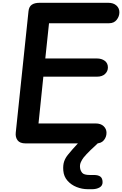

<svg xmlns="http://www.w3.org/2000/svg" viewBox="-20 -1024 872 1371"><path d="M163 0Q122 0 105.5 -22.2Q89 -44.5 92.5 -76.5L183.5 -944Q187 -976.5 207 -990.2Q227 -1004 263 -1004H753.5Q789.5 -1004 811 -985Q832.5 -966 832.5 -936.5Q832.5 -907 813.2 -882.5Q794 -858 758.5 -858H330L303.5 -606.5H671.5Q705.5 -606.5 728 -589.8Q750.5 -573 750.5 -542.5Q750.5 -515 730 -495.8Q709.5 -476.5 672.5 -476.5H289.5L255 -142.5H662.5Q699.5 -142.5 720 -123Q740.5 -103.5 740.5 -76Q740.5 -46 721.8 -23Q703 0 667.5 0ZM607 327Q566 327 527 311.5Q488 296 461.8 266.2Q435.5 236.5 432 194Q429 155.5 437.8 129.5Q446.5 103.5 466 80Q479.5 63 498 42Q516.5 21 535.8 0.5Q555 -20 571 -35.5Q584.5 -48.5 600.5 -55.2Q616.5 -62 638.5 -62Q655 -62 671.5 -54Q688 -46 693.8 -33Q699.5 -20 683 -5Q658 17.5 626.2 48.2Q594.5 79 576.5 101.5Q566 115 557.2 134.2Q548.5 153.5 552 176.5Q554.5 195 567 210.2Q579.5 225.5 621.5 225.5H651Q681 225.5 696.5 237Q712 248.5 712.5 276Q713 302 691 314.5Q669 327 638.5 327Z"/></svg>

Font: Edu NSW ACT Hand Pre
Style: Regular
Weight: 400
Designer: Tina and Corey Anderson, Eben Sorkin, Mirko Velimirovic
Foundry: Sorkin Type Co.
Version: Version 2.000